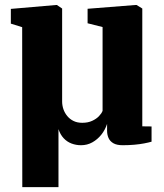

<svg xmlns="http://www.w3.org/2000/svg" viewBox="-20 -586 672 788"><path d="M71.5 182 71 -474.5 24.5 -489V-549.5L210 -565.5H213.5L235 -551V-169.5Q235 -153.5 240.2 -138Q245.5 -122.5 256 -109.8Q266.5 -97 281.8 -89.5Q297 -82 317.5 -82Q341 -82 358.2 -90Q375.5 -98 386.2 -109.2Q397 -120.5 401 -131V-475L339.5 -490.5V-550L535.5 -565.5H540.5L564 -551V-67.5L602 -67V-4.5Q590 -1 571.8 2.5Q553.5 6 531 8Q508.5 10 483.5 10Q459.5 10 445.5 2Q431.5 -6 425.5 -19.5Q419.5 -33 419.5 -49.5V-77.5Q411.5 -53 395.8 -33.2Q380 -13.5 359 -1.8Q338 10 312.5 10Q292 10 273.5 3Q255 -4 241.2 -18.8Q227.5 -33.5 220 -56V182Z"/></svg>

Font: Merriweather 24pt Black
Style: Regular
Weight: 900
Designer: Eben Sorkin
Foundry: Eben Sorkin
Version: Version 2.100